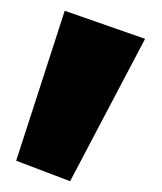

<svg xmlns="http://www.w3.org/2000/svg" viewBox="-20 -158 300 356"><path d="M110 178 10 140 100 -138 249 -86Z"/></svg>

Font: Arvo
Style: Bold
Weight: 700
Designer: Anton Koovit (Cyrillic Expansion: Cyreal)
Foundry: Anton Koovit, Yassin Baggar
Version: Version 3.000